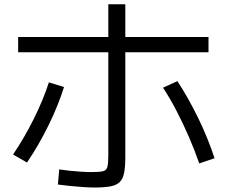

<svg xmlns="http://www.w3.org/2000/svg" viewBox="-20 -833 1040 881"><path d="M415 27.4Q392.3 27.4 361.7 25.4Q331 23.4 300.3 20.2Q269.7 17 245.7 13.7L251.7 -55.7Q272.7 -52.4 299.3 -49.5Q326 -46.7 352.8 -45Q379.7 -43.4 400.3 -43.4Q436.3 -43.4 452.6 -47.4Q469 -51.4 473 -68Q477 -84.7 477 -121.4V-813.3H555V-113.3Q555 -68.7 549.7 -40.7Q544.4 -12.7 529.7 2Q515 16.7 487.4 22Q459.7 27.4 415 27.4ZM40 -124Q93 -202.7 136 -289.5Q179 -376.3 204.3 -455L273.7 -433.7Q248.4 -352.3 204.7 -262.1Q161 -172 104 -87.3ZM894.3 -83Q873.6 -143 847.1 -204.1Q820.6 -265.3 790.5 -323.5Q760.3 -381.6 728 -430.7L794 -460.7Q845 -382.7 889.9 -290.5Q934.7 -198.3 964.4 -107ZM63.3 -593.3V-663.3H936.7V-593.3Z"/></svg>

Font: M PLUS 1 Thin
Style: Regular
Weight: 100
Designer: Coji Morishita
Foundry: UNDERFOREST DESIGN
Version: Version 1.001